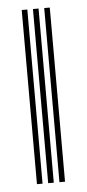

<svg xmlns="http://www.w3.org/2000/svg" viewBox="-47 -629 299 659"><g transform="rotate(-5 102.0 -300.0)"><path d="M131 0V-600H150.2V0ZM53.5 0V-600H72.8V0ZM92.2 0V-600H111.5V0Z"/></g></svg>

Font: Big Shoulders Inline Text Thin SemiBold
Style: Regular
Weight: 600
Version: Version 2.002